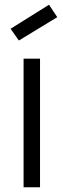

<svg xmlns="http://www.w3.org/2000/svg" viewBox="-20 -795 269 815"><path d="M80.1 0V-545.9H149.9V0ZM188 -774.9 223.1 -722.2 60.1 -623 24.9 -672.9Z"/></svg>

Font: SVN-Poppins Light
Style: Regular
Weight: 300
Designer: Ninad Kale (Devanagari), Jonny Pinhorn (Latin)
Foundry: Indian Type Foundry
Version: Version 3.002 2017